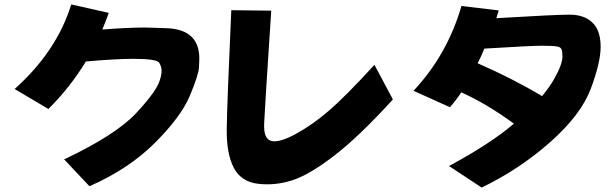

<svg xmlns="http://www.w3.org/2000/svg" viewBox="-20 -823 2749 865"><path d="M367 -546Q295 -428 198 -332L46 -422Q236 -592 301 -803L470 -765Q456 -726 441 -690Q556 -699 635 -699L732 -696Q878 -690 878 -559Q878 -555 876.5 -520.5Q875 -486 835 -391Q795 -296 677 -178.5Q559 -61 383 16L269 -105Q502 -215 594.5 -314.5Q687 -414 700 -462Q708 -486 708 -504Q708 -522 697.5 -540Q687 -558 581 -558Q503 -558 367 -546Z M1022 -777 1202 -775Q1173 -335 1170 -266Q1167 -197 1202.5 -188Q1238 -179 1312.5 -219.5Q1387 -260 1461.5 -324Q1536 -388 1667 -531L1750 -375Q1599 -209 1486 -122Q1373 -35 1296 -10.5Q1219 14 1142.5 5Q1066 -4 1033 -67.5Q1000 -131 1001.5 -243.5Q1003 -356 1022 -777Z M2422 -390Q2457 -432 2477 -468Q2514 -533 2514 -569Q2514 -572 2512.5 -590.5Q2511 -609 2493 -613Q2475 -617 2421 -617Q2373 -617 2162 -604Q2148 -569 2132 -538Q2292 -468 2422 -390ZM2150 22 2003 -75Q2195 -179 2295 -266Q2174 -355 2058 -407Q2034 -370 2007 -340L1843 -414Q1995 -576 2059 -796L2227 -776L2216 -741Q2482 -757 2546 -757Q2609 -757 2646 -724Q2686 -689 2686 -612Q2686 -541 2641.5 -423Q2597 -305 2458.5 -182.5Q2320 -60 2150 22Z"/></svg>

Font: KN Bobohei
Style: Bold
Weight: 700
Designer: Kingnam Type Foundry
Version: Version 1.710;March 18, 2023